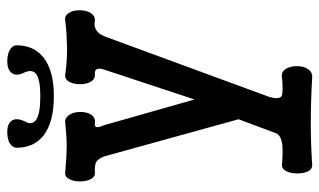

<svg xmlns="http://www.w3.org/2000/svg" viewBox="-199 -700 898 540"><g transform="rotate(-90 250.0 -430.0)"><path d="M392.6 -832Q392.6 -844.7 376 -853.5Q360.4 -859.4 342.8 -858.4Q323.2 -857.4 314.5 -845.7Q304.7 -833 316.4 -809.6Q326.2 -787.1 310.5 -776.4Q293.9 -765.6 250 -765.6Q202.1 -765.6 184.6 -776.4Q166 -788.1 178.7 -809.6Q189.5 -833 180.7 -845.7Q172.9 -857.4 153.3 -858.4Q135.7 -859.4 120.1 -853.5Q104.5 -844.7 104.5 -832Q104.5 -784.2 138.7 -756.8Q175.8 -727.5 250 -727.5Q321.3 -727.5 358.4 -756.8Q392.6 -784.2 392.6 -832ZM460 -612.3Q474.6 -610.4 483.4 -624Q491.2 -636.7 491.2 -655.3Q491.2 -673.8 483.4 -685.5Q474.6 -699.2 460 -695.3Q429.7 -691.4 387.7 -690.4Q342.8 -690.4 312.5 -695.3Q297.9 -698.2 290 -684.6Q283.2 -671.9 283.2 -654.3Q283.2 -635.7 290 -624Q297.9 -610.4 312.5 -612.3Q322.3 -612.3 325.2 -607.4Q329.1 -601.6 324.2 -585.9L240.2 -332L168 -585.9Q160.2 -603.5 163.1 -609.4Q165 -612.3 172.9 -612.3Q187.5 -609.4 197.3 -622.1Q205.1 -633.8 205.1 -652.3Q205.1 -671.9 197.3 -683.6Q187.5 -698.2 172.9 -695.3L161.1 -694.3Q130.9 -691.4 113.3 -691.4Q84 -691.4 37.1 -695.3Q23.4 -698.2 16.6 -684.6Q9.8 -672.9 9.8 -654.3Q9.8 -635.7 16.6 -623Q23.4 -610.4 37.1 -612.3Q55.7 -612.3 62.5 -609.4Q73.2 -604.5 80.1 -585.9L184.6 -208L144.5 -100.6Q136.7 -87.9 112.3 -85Q94.7 -83 57.6 -85.9Q44.9 -86.9 38.1 -73.2Q32.2 -60.5 32.2 -43Q32.2 -24.4 38.1 -12.7Q44.9 0 57.6 -1Q113.3 -4.9 173.8 -4.9Q234.4 -4.9 302.7 -1Q317.4 0 326.2 -13.7Q334 -25.4 334 -43.9Q334 -62.5 326.2 -75.2Q317.4 -88.9 302.7 -85.9Q258.8 -82 250 -86.9Q238.3 -93.8 249 -126L418 -585.9Q424.8 -601.6 435.5 -608.4Q446.3 -615.2 460 -612.3Z"/></g></svg>

Font: GungsuhChe
Style: Regular
Weight: 400
Monospace: yes
Version: Version 2.21